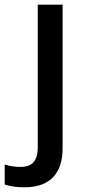

<svg xmlns="http://www.w3.org/2000/svg" viewBox="-78 -559 370 819"><path d="M26 240C141 240 189 174 189 74V-539H83V69C83 135 52 153 10 153C-17 153 -36 149 -58 143V228C-38 235 -8 240 26 240Z"/></svg>

Font: Noto Sans Bengali UI Medium
Style: Regular
Weight: 500
Designer: Jelle Bosma - Monotype Design Team
Foundry: Monotype Imaging Inc.
Version: Version 2.003